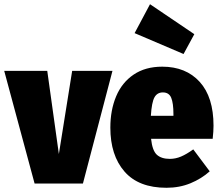

<svg xmlns="http://www.w3.org/2000/svg" viewBox="-35 -870 1042 910"><path d="M498 -534 358 0H129L-15 -534H189L244 -140L307 -534Z M973 -212H681Q687 -156 708.5 -136.5Q730 -117 770 -117Q797 -117 823 -128Q849 -139 881 -162L959 -58Q920 -23 868 -1.5Q816 20 754 20Q622 20 555 -57Q488 -134 488 -265Q488 -348 515.5 -413.5Q543 -479 598.5 -516.5Q654 -554 734 -554Q846 -554 911.5 -482Q977 -410 977 -274Q977 -248 973 -212ZM787 -329Q787 -381 776.5 -406.5Q766 -432 737 -432Q710 -432 697 -408.5Q684 -385 680 -321H787ZM676 -850 886 -708 835 -614 603 -713Z"/></svg>

Font: Fira Sans Condensed Black
Style: Regular
Weight: 900
Width: 3
Designer: Carrois Corporate & Edenspiekermann AG
Foundry: Carrois Corporate GbR & Edenspiekermann AG
Version: Version 4.203